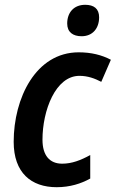

<svg xmlns="http://www.w3.org/2000/svg" viewBox="-20 -770 482 800"><path d="M320 -619C366 -619 393 -652 393 -698C393 -734 371 -750 335 -750C287 -750 260 -717 260 -672C260 -636 284 -619 320 -619ZM216 10C272 10 318 -5 356 -26V-124C316 -102 279 -88 239 -88C187 -88 157 -122 157 -188C157 -309 211 -454 311 -454C346 -454 375 -443 402 -429L442 -521C404 -541 360 -552 308 -552C129 -552 37 -361 37 -179C37 -50 110 10 216 10Z"/></svg>

Font: Noto Sans SemiCondensed SemiBold
Style: Italic
Weight: 600
Width: 4
Italic angle: -12°
Designer: Monotype Design Team
Foundry: Monotype Imaging Inc.
Version: Version 2.013